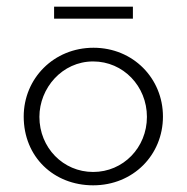

<svg xmlns="http://www.w3.org/2000/svg" viewBox="-20 -547 559 575"><path d="M142 -527V-491H378V-527ZM51 -198C51 -77 141 8 259 8C379 8 468 -83 468 -198C468 -312 379 -404 260 -404C141 -404 51 -312 51 -198ZM98 -197C98 -283 166 -363 259 -363C349 -363 420 -289 420 -197C420 -105 349 -32 259 -32C169 -32 98 -105 98 -197Z"/></svg>

Font: Sulaf Light
Style: Regular
Weight: 300
Designer: Bandar Raffah (Arabic) and Santiago Orozco (Latin)
Foundry: Caramella and Typemade
Version: Version 1.005;PS 001.005;hotconv 1.0.88;makeotf.lib2.5.64775